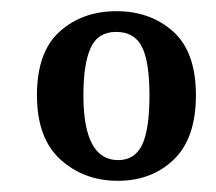

<svg xmlns="http://www.w3.org/2000/svg" viewBox="-20 -657 386 343"><path d="M289.5 -600.5Q330 -564 330 -487Q330 -410 290.5 -372Q251 -334 190.5 -334Q130 -334 88 -372Q46 -410 46 -487Q46 -564 86.5 -600.5Q127 -637 188 -637Q249 -637 289.5 -600.5ZM129 -487Q129 -371 191 -371Q221 -371 234 -398.5Q247 -426 247 -486.5Q247 -547 233.5 -573.5Q220 -600 187.5 -600Q155 -600 142 -571.5Q129 -543 129 -487Z"/></svg>

Font: Sofia
Style: Regular
Weight: 400
Designer: Paula Nazal and Daniel Hernndez
Foundry: Paula Nazal, Daniel Hernndez
Version: Version 1.001